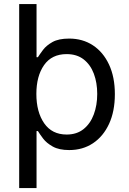

<svg xmlns="http://www.w3.org/2000/svg" viewBox="-20 -748 652 972"><path d="M330.6 11.7Q278.8 11.7 247.1 -6.1Q215.3 -23.9 198.2 -46.6Q181.2 -69.3 171.9 -84.5H165V204.1H77.1V-727.5H165V-458.5H171.9Q181.2 -473.1 197.8 -495.4Q214.4 -517.6 245.6 -535.2Q276.9 -552.7 330.1 -552.7Q398.4 -552.7 450.4 -518.6Q502.4 -484.4 532 -421.1Q561.5 -357.9 561.5 -271.5Q561.5 -184.6 532.2 -121.1Q502.9 -57.6 450.9 -22.9Q398.9 11.7 330.6 11.7ZM317.4 -66.9Q368.7 -66.9 403.1 -94.5Q437.5 -122.1 454.8 -168.7Q472.2 -215.3 472.2 -272.5Q472.2 -329.1 455.1 -374.8Q438 -420.4 403.6 -447.3Q369.1 -474.1 317.4 -474.1Q242.2 -474.1 203.1 -418.5Q164.1 -362.8 164.1 -272.5Q164.1 -181.2 203.6 -124Q243.2 -66.9 317.4 -66.9Z"/></svg>

Font: Inter
Style: Regular
Weight: 400
Designer: Rasmus Andersson
Foundry: rsms
Version: Version 4.001;git-9221beed3